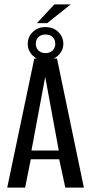

<svg xmlns="http://www.w3.org/2000/svg" viewBox="-20 -859 417 879"><path d="M13 0 137 -591H241L364 0H279L251 -130H121L95 0ZM124 -170H249L187 -507ZM188 -582Q153 -582 130 -604.5Q107 -627 107 -658Q107 -690 130 -712.5Q153 -735 188 -735Q224 -735 247 -712.5Q270 -690 270 -658Q270 -627 245.5 -604.5Q221 -582 188 -582ZM188 -616Q209 -616 221 -628Q233 -640 233 -658Q233 -678 221 -689.5Q209 -701 188 -701Q168 -701 156 -689.5Q144 -678 144 -658Q144 -640 156 -628Q168 -616 188 -616ZM149 -753 229 -839H304L196 -753Z"/></svg>

Font: Alumni Sans Medium
Style: Regular
Weight: 500
Designer: Robert E. Leuschke
Foundry: Robert E. Leuschke
Version: Version 1.018